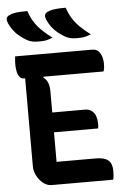

<svg xmlns="http://www.w3.org/2000/svg" viewBox="-61 -979 673 1023"><g transform="rotate(-5 275.0 -467.5)"><path d="M39 -700H450Q474 -700 486 -686Q498 -672 502.5 -654Q507 -636 507 -623Q507 -609 506 -598.5Q505 -588 501 -579H75Q60 -579 51.5 -591Q43 -603 39.5 -621Q36 -639 36 -658Q36 -668 37 -679Q38 -690 39 -700ZM170 -385H384Q407 -385 421.5 -373.5Q436 -362 442 -344Q448 -326 448 -306Q448 -301 448 -296Q448 -291 447.5 -287Q447 -283 446 -279H170ZM173 0Q156 0 140 -9Q124 -18 111 -33.5Q98 -49 90 -68.5Q82 -88 82 -108Q82 -157 82 -207Q82 -257 82 -308Q82 -359 82 -409Q82 -459 82 -507.5Q82 -556 82 -603H190L179 -574Q196 -562 203 -543Q210 -524 210 -496Q210 -450 210 -403Q210 -356 210 -308.5Q210 -261 210 -214Q210 -167 210 -121H420Q466 -121 486.5 -103.5Q507 -86 507 -46Q507 -33 506 -20.5Q505 -8 502 0ZM125 -935Q135 -904 151 -878Q167 -852 191 -828.5Q215 -805 246 -782Q233 -777 221.5 -773.5Q210 -770 198.5 -769Q187 -768 174 -768Q154 -768 140 -770.5Q126 -773 110 -781Q89 -793 70.5 -808Q52 -823 38.5 -841.5Q25 -860 16 -880Q10 -895 12 -905Q14 -915 26 -921Q38 -927 53 -930Q68 -933 86 -934Q104 -935 125 -935ZM330 -935Q340 -904 356 -878Q372 -852 396 -828.5Q420 -805 451 -782Q438 -777 426.5 -773.5Q415 -770 403.5 -769Q392 -768 379 -768Q359 -768 345 -770.5Q331 -773 315 -781Q294 -793 275.5 -808Q257 -823 243.5 -841.5Q230 -860 221 -880Q215 -895 217 -905Q219 -915 231 -921Q243 -927 258 -930Q273 -933 291 -934Q309 -935 330 -935Z"/></g></svg>

Font: Recursive Casual SemiBold
Style: Regular
Weight: 600
Version: Version 1.047